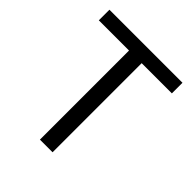

<svg xmlns="http://www.w3.org/2000/svg" viewBox="-200 -866 998 998"><g transform="rotate(45 299.5 -366.5)"><path d="M253 0H346V-655H568V-733H31V-655H253Z"/></g></svg>

Font: GenYoGothic2 TW R
Style: Regular
Weight: 400
Version: Version 2.100;PS 2.1;hotconv 16.6.51;makeotf.lib2.5.65220 DE